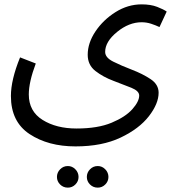

<svg xmlns="http://www.w3.org/2000/svg" viewBox="-20 -439 800 880"><path d="M30 1Q30 119 115.5 175.5Q201 232 326 232Q448 232 533 191.5Q618 151 662.5 93.5Q707 36 707 -14Q707 -52 670 -76.5Q633 -101 584.5 -119.5Q536 -138 499 -156.5Q462 -175 462 -201Q462 -248 516.5 -292.5Q571 -337 629 -337Q652 -337 673 -330Q694 -323 711 -315L744 -386Q730 -396 700.5 -407.5Q671 -419 629 -419Q566 -419 509.5 -383.5Q453 -348 417.5 -295Q382 -242 382 -188Q382 -141 417.5 -113.5Q453 -86 500 -68.5Q547 -51 582.5 -36.5Q618 -22 618 -1Q618 26 586.5 61.5Q555 97 491.5 123.5Q428 150 331 150Q238 150 175 110.5Q112 71 112 -6Q112 -63 144 -148L72 -176Q30 -73 30 1ZM428 421Q448 421 462.5 406.5Q477 392 477 372Q477 352 462.5 337Q448 322 428 322Q407 322 392.5 337Q378 352 378 372Q378 392 392.5 406.5Q407 421 428 421ZM291 421Q311 421 325.5 406.5Q340 392 340 372Q340 352 325.5 337Q311 322 291 322Q270 322 255.5 337Q241 352 241 372Q241 392 255.5 406.5Q270 421 291 421Z"/></svg>

Font: Noto Sans Arabic
Style: Regular
Weight: 400
Designer: Nadine Chahine - Monotype Design Team
Foundry: Monotype Imaging Inc.
Version: Version 1.902